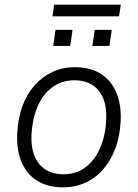

<svg xmlns="http://www.w3.org/2000/svg" viewBox="-20 -795 590 823"><path d="M250 8Q184 8 139 -20.5Q94 -49 72 -101.5Q50 -154 54 -225Q57 -286 75 -337Q93 -388 125.5 -426Q158 -464 202.5 -485.5Q247 -507 301 -507Q367 -507 412 -478.5Q457 -450 479 -397.5Q501 -345 497 -273Q494 -213 475.5 -162Q457 -111 425 -72.5Q393 -34 348.5 -13Q304 8 250 8ZM252 -48Q307 -48 347 -78.5Q387 -109 409.5 -161.5Q432 -214 435 -278Q440 -361 403.5 -406Q367 -451 299 -451Q244 -451 203.5 -420.5Q163 -390 141 -338Q119 -286 115 -220Q111 -139 147 -93.5Q183 -48 252 -48ZM205 -725 212 -775H498L490 -725ZM208 -598 218 -667H291L281 -598ZM376 -598 386 -667H459L449 -598Z"/></svg>

Font: Nunitoga
Style: Light Italic
Weight: 300
Italic angle: -9°
Designer: Vernon Adams
Foundry: Vernon Adams
Version: Version 1.0